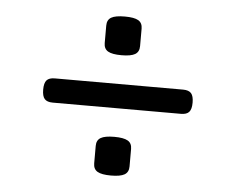

<svg xmlns="http://www.w3.org/2000/svg" viewBox="-41 -562 681 555"><g transform="rotate(5 300.0 -284.5)"><path d="M248.5 -135.3V-84.5Q248.5 -67.9 260.5 -60.8Q272.5 -53.7 299.8 -53.7Q327.1 -53.7 339.1 -60.8Q351.1 -67.9 351.1 -84.5V-135.3Q351.1 -151.9 339.1 -158.9Q327.1 -166 299.8 -166Q272.5 -166 260.5 -158.9Q248.5 -151.9 248.5 -135.3ZM248.5 -484.4V-433.6Q248.5 -417 260.5 -409.9Q272.5 -402.8 299.8 -402.8Q327.1 -402.8 339.1 -409.9Q351.1 -417 351.1 -433.6V-484.4Q351.1 -501 339.1 -508.1Q327.1 -515.1 299.8 -515.1Q272.5 -515.1 260.5 -508.1Q248.5 -501 248.5 -484.4ZM113.8 -319.3Q97.2 -319.3 90.1 -311.3Q83 -303.2 83 -284.2Q83 -265.1 90.1 -257.1Q97.2 -249 113.8 -249H485.8Q502.4 -249 509.5 -257.1Q516.6 -265.1 516.6 -284.2Q516.6 -303.2 509.5 -311.3Q502.4 -319.3 485.8 -319.3Z"/></g></svg>

Font: Courier Prime Code
Style: Regular
Weight: 400
Designer: Alan Dague-Greene
Foundry: Quote-Unquote Apps
Version: Version 3.18